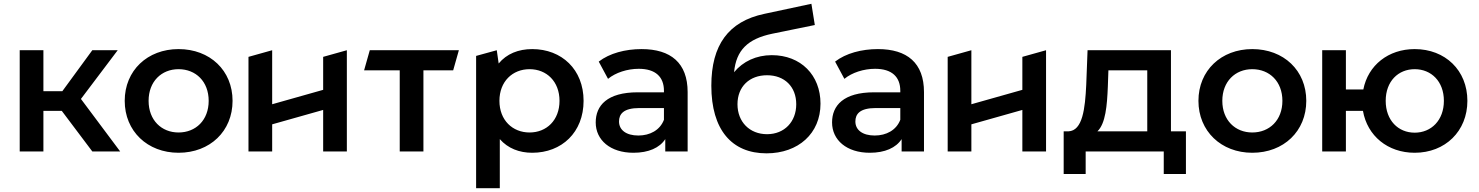

<svg xmlns="http://www.w3.org/2000/svg" viewBox="-20 -799 7801 1013"><path d="M306 -214 467 0H614L407 -277L601 -534H467L309 -318H209V-534H84V0H209V-214Z M922 7C1088 7 1207 -107 1207 -267C1207 -427 1088 -540 922 -540C758 -540 638 -427 638 -267C638 -107 758 7 922 7ZM922 -100C832 -100 764 -165 764 -267C764 -369 832 -434 922 -434C1013 -434 1081 -369 1081 -267C1081 -165 1013 -100 922 -100Z M1291 -499V0H1416V-143L1685 -219V0H1810V-534L1685 -499V-325L1416 -249V-534Z M2371 -428 2401 -534H1931L1901 -428H2089V0H2214V-428Z M2788 -540C2715 -540 2653 -515 2611 -464L2601 -534L2492 -504V194H2617V-65C2660 -16 2720 7 2788 7C2944 7 3059 -101 3059 -267C3059 -432 2944 -540 2788 -540ZM2774 -100C2684 -100 2615 -165 2615 -267C2615 -369 2684 -434 2774 -434C2864 -434 2932 -369 2932 -267C2932 -165 2864 -100 2774 -100Z M3365 -540C3279 -540 3196 -518 3139 -474L3188 -383C3228 -416 3290 -436 3350 -436C3439 -436 3483 -393 3483 -320V-312H3345C3183 -312 3123 -242 3123 -153C3123 -60 3200 7 3322 7C3402 7 3460 -19 3490 -65V0H3608V-313C3608 -467 3519 -540 3365 -540ZM3348 -84C3284 -84 3246 -113 3246 -158C3246 -197 3269 -229 3354 -229H3483V-167C3462 -112 3409 -84 3348 -84Z M4052 -508C3970 -508 3900 -475 3853 -418C3864 -534 3925 -594 4054 -621L4279 -667L4261 -779L4013 -726C3823 -686 3733 -561 3733 -347C3733 -114 3841 10 4024 10C4192 10 4309 -95 4309 -252C4309 -403 4205 -508 4052 -508ZM4027 -91C3935 -91 3871 -156 3871 -249C3871 -342 3934 -402 4027 -402C4119 -402 4181 -342 4181 -249C4181 -157 4119 -91 4027 -91Z M4612 -540C4526 -540 4443 -518 4386 -474L4435 -383C4475 -416 4537 -436 4597 -436C4686 -436 4730 -393 4730 -320V-312H4592C4430 -312 4370 -242 4370 -153C4370 -60 4447 7 4569 7C4649 7 4707 -19 4737 -65V0H4855V-313C4855 -467 4766 -540 4612 -540ZM4595 -84C4531 -84 4493 -113 4493 -158C4493 -197 4516 -229 4601 -229H4730V-167C4709 -112 4656 -84 4595 -84Z M4980 -499V0H5105V-143L5374 -219V0H5499V-534L5374 -499V-325L5105 -249V-534Z M6237 -106H6158V-534H5718L5711 -351C5705 -226 5692 -109 5617 -106H5592V119H5708V0H6120V119H6237ZM5828 -428H6033V-106H5770C5813 -147 5821 -242 5825 -342Z M6587 7C6753 7 6872 -107 6872 -267C6872 -427 6753 -540 6587 -540C6423 -540 6303 -427 6303 -267C6303 -107 6423 7 6587 7ZM6587 -100C6497 -100 6429 -165 6429 -267C6429 -369 6497 -434 6587 -434C6678 -434 6746 -369 6746 -267C6746 -165 6678 -100 6587 -100Z M7444 -540C7305 -540 7198 -455 7173 -327H7081V-534H6956V0H7081V-214H7171C7194 -82 7302 7 7444 7C7605 7 7722 -107 7722 -267C7722 -428 7605 -540 7444 -540ZM7444 -99C7357 -99 7291 -164 7291 -267C7291 -370 7357 -434 7444 -434C7531 -434 7598 -370 7598 -267C7598 -164 7531 -99 7444 -99Z"/></svg>

Font: Talent
Style: Bold
Weight: 600
Designer: Mike Powis
Version: Version 1.001;hotconv 1.0.109;makeotfexe 2.5.65596